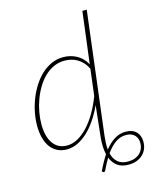

<svg xmlns="http://www.w3.org/2000/svg" viewBox="-132 -809 857 1078"><g transform="rotate(-15 297.0 -270.0)"><path d="M482 160.5Q504 160.5 521.5 154.2Q539 148 551 136.8Q563 125.5 569.2 110.2Q575.5 95 575.5 77Q575.5 65 571.8 53.5Q568 42 560 33.2Q552 24.5 539.2 19Q526.5 13.5 508.5 13.5Q475.5 13.5 447.5 33Q419.5 52.5 393.5 89Q402 124 424 142.2Q446 160.5 482 160.5ZM412.5 -398Q401 -420.5 386.5 -436Q372 -451.5 355.2 -461Q338.5 -470.5 320 -474.8Q301.5 -479 282.5 -479Q248.5 -479 219 -465.2Q189.5 -451.5 165.5 -428Q141.5 -404.5 123 -373.5Q104.5 -342.5 91.8 -308Q79 -273.5 72.5 -237.2Q66 -201 66 -167.5Q66 -132 73 -104Q80 -76 94 -56Q108 -36 128.2 -25.5Q148.5 -15 175.5 -15Q206 -15 236.5 -31.2Q267 -47.5 295.2 -77.2Q323.5 -107 348.5 -149.2Q373.5 -191.5 393.5 -243.5ZM391.5 -12.5Q389 10 388.2 29.5Q387.5 49 389.5 66Q416.5 32 446.5 13.5Q476.5 -5 511 -5Q551 -5 572.5 16.8Q594 38.5 594 75Q594 98.5 585.8 117.5Q577.5 136.5 562.8 150Q548 163.5 527.2 171Q506.5 178.5 481 178.5Q442 178.5 417.2 160.8Q392.5 143 379.5 110.5Q371 125 362.2 141.2Q353.5 157.5 345 175.5Q341 182 338 182.8Q335 183.5 331 181L325 176Q336.5 151.5 348.5 129.8Q360.5 108 373 89Q363 47.5 368.5 -10L388 -192.5Q368 -148.5 343.2 -112Q318.5 -75.5 290.2 -49.2Q262 -23 231.5 -8.5Q201 6 169.5 6Q137 6 112.8 -6.8Q88.5 -19.5 72.5 -42.2Q56.5 -65 48.5 -96.5Q40.5 -128 40.5 -165.5Q40.5 -202.5 48 -241.5Q55.5 -280.5 70 -317.5Q84.5 -354.5 105.5 -387.8Q126.5 -421 153.2 -446Q180 -471 212 -485.5Q244 -500 281 -500Q322.5 -500 358.2 -481Q394 -462 415.5 -422.5L453 -723H478.5Z"/></g></svg>

Font: Lato ExtraLight
Style: Italic
Weight: 275
Italic angle: -7°
Designer: Lukasz Dziedzic with Adam Twardoch and Botio Nikoltchev
Foundry: tyPoland Lukasz Dziedzic
Version: Version 2.015; 2015-08-06; http://www.latofonts.com/